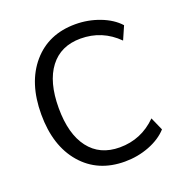

<svg xmlns="http://www.w3.org/2000/svg" viewBox="-132 -845 921 969"><g transform="rotate(-20 328.5 -360.5)"><path d="M606.4 -80.1Q569.3 -39.1 507.3 -15.1Q445.3 8.8 376 8.8Q231.4 8.8 145.5 -90.8Q59.6 -190.4 59.6 -359.4Q59.6 -528.3 145.5 -628.4Q231.4 -728.5 376 -728.5Q444.3 -728.5 506.8 -704.6Q569.3 -680.7 606.4 -639.6L575.2 -568.4Q492.2 -651.4 376 -651.4Q269.5 -651.4 211.4 -575.2Q153.3 -499 153.3 -359.4Q153.3 -219.7 211.4 -143.6Q269.5 -67.4 376 -67.4Q492.2 -67.4 575.2 -150.4Z"/></g></svg>

Font: Min Sans
Style: Regular
Weight: 400
Designer: Jinseong-Kim, NotoSansCJK, Nunito
Foundry: Jinseong-Kim
Version: Version 1.400;Glyphs 3.1.2 (3151)